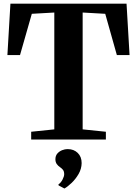

<svg xmlns="http://www.w3.org/2000/svg" viewBox="-20 -763 749 1050"><path d="M277 -55.5V-694.5L154 -687.5L89.5 -462H20.5L37 -743H672L688.5 -462H619L555.5 -687.5L432 -694.5V-55.5L559 -42.5V0H150.5V-42.5ZM426.5 129Q426 160.5 409.8 188.5Q393.5 216.5 371.8 237.2Q350 258 333 267.5H331.5L300.5 251L299.5 245.5Q313 236.5 322 219Q331 201.5 331 190Q331 175 325 166.8Q319 158.5 308 151Q298 144.5 290.5 134.2Q283 124 283 108Q283 88.5 294 76.2Q305 64 320.2 58.2Q335.5 52.5 347.5 52.5H351Q383.5 52.5 405 73.2Q426.5 94 426.5 129Z"/></svg>

Font: Merriweather 72pt
Style: Bold
Weight: 700
Version: Version 2.100